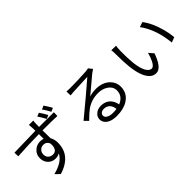

<svg xmlns="http://www.w3.org/2000/svg" viewBox="97 -1786 2805 2805"><g transform="rotate(-45 1500.0 -383.5)"><path d="M932.6 -707 876 -681.6Q835 -758.8 801.8 -802.7L858.4 -827.1Q899.4 -766.6 932.6 -707ZM810.5 -679.7 753.9 -655.3Q709 -739.3 680.7 -778.3L736.3 -800.8Q773.4 -750 810.5 -679.7ZM451.2 -222.7Q515.6 -222.7 534.2 -289.1Q542 -321.3 538.1 -364.3Q514.6 -423.8 451.2 -424.8Q396.5 -424.8 367.2 -379.9Q350.6 -353.5 350.6 -321.3Q350.6 -259.8 403.3 -233.4Q425.8 -222.7 451.2 -222.7ZM591.8 -652.3H606.4Q680.7 -652.3 813.5 -651.4Q878.9 -651.4 896.5 -651.4L894.5 -576.2Q800.8 -581.1 605.5 -581.1H591.8Q591.8 -509.8 593.8 -418Q625 -362.3 625 -292Q625 -84 436.5 16.6Q388.7 42 330.1 59.6L261.7 -6.8Q465.8 -55.7 523.4 -177.7Q488.3 -153.3 439.5 -153.3Q359.4 -153.3 312.5 -211.9Q276.4 -256.8 276.4 -320.3Q276.4 -403.3 342.8 -456.1Q391.6 -493.2 451.2 -493.2Q486.3 -493.2 516.6 -482.4L515.6 -580.1Q286.1 -578.1 74.2 -563.5L71.3 -640.6Q118.2 -641.6 243.2 -644.5Q428.7 -650.4 514.6 -651.4Q514.6 -663.1 513.7 -683.6Q513.7 -708 512.7 -715.8Q510.7 -758.8 505.9 -778.3H597.7Q592.8 -752 592.8 -715.8Q592.8 -710 592.8 -693.4Q591.8 -667 591.8 -652.3Z M1499 -33.2Q1541 -33.2 1578.1 -39.1Q1568.4 -129.9 1501 -160.2Q1476.6 -170.9 1447.3 -170.9Q1395.5 -170.9 1375 -135.7Q1368.2 -123 1368.2 -110.4Q1368.2 -61.5 1434.6 -42Q1463.9 -33.2 1499 -33.2ZM1703.1 -752 1749 -694.3Q1718.8 -673.8 1694.3 -656.2Q1672.9 -640.6 1444.3 -446.3Q1439.5 -441.4 1435.5 -438.5Q1499 -459 1570.3 -459Q1709 -459 1791 -377Q1853.5 -312.5 1853.5 -224.6Q1853.5 -88.9 1738.3 -16.6Q1648.4 39.1 1511.7 39.1Q1377.9 39.1 1321.3 -28.3Q1293.9 -61.5 1293.9 -102.5Q1293.9 -165 1349.6 -204.1Q1391.6 -233.4 1447.3 -233.4Q1565.4 -233.4 1621.1 -142.6Q1644.5 -103.5 1651.4 -57.6Q1773.4 -106.4 1774.4 -225.6Q1774.4 -305.7 1695.3 -355.5Q1633.8 -393.6 1550.8 -393.6Q1415 -393.6 1307.6 -318.4Q1252 -278.3 1171.9 -197.3L1114.3 -255.9Q1208 -334 1380.9 -477.5Q1552.7 -622.1 1608.4 -671.9Q1430.7 -665 1309.6 -658.2Q1264.6 -656.2 1243.2 -652.3L1241.2 -735.4Q1264.6 -732.4 1310.5 -732.4Q1455.1 -732.4 1626 -742.2Q1640.6 -743.2 1649.4 -744.1Q1689.5 -748 1703.1 -752Z M2225.6 -696.3Q2219.7 -661.1 2217.8 -599.6Q2215.8 -470.7 2224.6 -366.2Q2243.2 -166 2313.5 -108.4Q2335 -90.8 2359.4 -90.8Q2412.1 -90.8 2460.9 -222.7Q2472.7 -256.8 2482.4 -293L2544.9 -220.7Q2475.6 -21.5 2384.8 1Q2371.1 3.9 2357.4 3.9Q2254.9 3.9 2196.3 -133.8Q2161.1 -217.8 2147.5 -345.7Q2135.7 -449.2 2135.7 -610.4Q2135.7 -668.9 2129.9 -698.2ZM2742.2 -668.9Q2834 -549.8 2885.7 -354.5Q2909.2 -264.6 2916 -183.6L2835 -152.3Q2814.5 -375 2725.6 -544.9Q2697.3 -600.6 2664.1 -641.6Z"/></g></svg>

Font: Taipei Sans TC Beta
Style: Regular
Weight: 400
Designer: JT Foundry
Foundry: JT Foundry
Version: Version 1.000